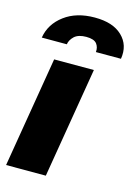

<svg xmlns="http://www.w3.org/2000/svg" viewBox="-120 -851 643 915"><g transform="rotate(15 202.0 -394.0)"><path d="M4.3 0 95.2 -545.5H291.2L200.3 0ZM11.4 -630.7Q22.7 -699.9 82.4 -744.3Q141.3 -788.4 231.5 -788.4Q277 -788.4 310.4 -777.5Q343.8 -766.7 367.2 -744.3Q413.4 -699.9 402 -630.7H278.4Q280.9 -654.1 268.1 -671.2Q254.6 -688.9 215.9 -688.9Q177.6 -688.9 157.7 -671.2Q137.8 -652.3 134.9 -630.7Z"/></g></svg>

Font: Inter P Black
Style: Italic
Weight: 900
Italic angle: -9.40001°
Designer: Rasmus Andersson
Foundry: rsms
Version: Version 3.018;git-588b23468